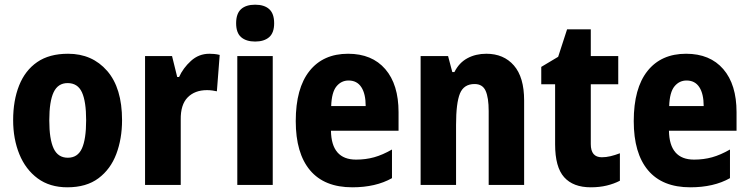

<svg xmlns="http://www.w3.org/2000/svg" viewBox="-20 -788 3191 818"><path d="M500 -276Q500 -197 475.5 -132Q451 -67 399.5 -28.5Q348 10 267 10Q192 10 140.5 -28Q89 -66 62.5 -131Q36 -196 36 -276Q36 -360 61.5 -424Q87 -488 138.5 -523.5Q190 -559 270 -559Q373 -559 436.5 -486Q500 -413 500 -276ZM190 -275Q190 -195 208.5 -155.5Q227 -116 269 -116Q311 -116 329 -155.5Q347 -195 347 -276Q347 -356 329 -395Q311 -434 268 -434Q227 -434 208.5 -395Q190 -356 190 -275Z M872 -559Q882 -559 893 -558Q904 -557 916 -554L904 -399Q896 -401 884.5 -402.5Q873 -404 862 -404Q810 -404 779.5 -373Q749 -342 750 -278V0H598V-549H713L735 -460H743Q760 -498 793.5 -528.5Q827 -559 872 -559Z M1067 -768Q1106 -768 1127 -749Q1148 -730 1148 -689Q1148 -648 1126.5 -629.5Q1105 -611 1067 -611Q1029 -611 1007.5 -629.5Q986 -648 986 -689Q986 -730 1007 -749Q1028 -768 1067 -768ZM1142 -549V0H991V-549Z M1463 -559Q1565 -559 1621.5 -493.5Q1678 -428 1678 -310V-231H1390Q1392 -108 1497 -108Q1538 -108 1574 -118Q1610 -128 1650 -151V-29Q1581 10 1481 10Q1362 10 1301 -62.5Q1240 -135 1240 -272Q1240 -412 1298.5 -485.5Q1357 -559 1463 -559ZM1465 -445Q1434 -445 1413.5 -420Q1393 -395 1391 -336H1538Q1538 -388 1519.5 -416.5Q1501 -445 1465 -445Z M2052 -559Q2126 -559 2169.5 -509Q2213 -459 2213 -360V0H2062V-315Q2062 -372 2049 -401Q2036 -430 2002 -430Q1956 -430 1939.5 -389.5Q1923 -349 1923 -256V0H1772V-549H1889L1907 -481H1916Q1936 -521 1971.5 -540Q2007 -559 2052 -559Z M2544 -118Q2562 -118 2581 -122.5Q2600 -127 2621 -135V-18Q2596 -5 2565 2.5Q2534 10 2497 10Q2422 10 2383.5 -33Q2345 -76 2345 -173V-429H2286V-503L2358 -546L2396 -663H2497V-549H2614V-429H2497V-174Q2497 -118 2544 -118Z M2903 -559Q3005 -559 3061.5 -493.5Q3118 -428 3118 -310V-231H2830Q2832 -108 2937 -108Q2978 -108 3014 -118Q3050 -128 3090 -151V-29Q3021 10 2921 10Q2802 10 2741 -62.5Q2680 -135 2680 -272Q2680 -412 2738.5 -485.5Q2797 -559 2903 -559ZM2905 -445Q2874 -445 2853.5 -420Q2833 -395 2831 -336H2978Q2978 -388 2959.5 -416.5Q2941 -445 2905 -445Z"/></svg>

Font: Noto Sans Telugu Condensed ExtraBold
Style: Regular
Weight: 800
Width: 3
Designer: Jelle Bosma - Monotype Design Team
Foundry: Monotype Imaging Inc.
Version: Version 2.005; ttfautohint (v1.8.4.7-5d5b)